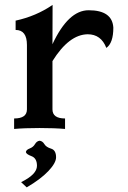

<svg xmlns="http://www.w3.org/2000/svg" viewBox="-20 -540 536 804"><path d="M252.4 0Q209.5 -3.9 145.5 -3.9Q81.5 -3.9 39.1 0V-43.9Q92.8 -43.9 92.8 -82V-351.6Q92.8 -414.6 45.4 -414.6V-453.6Q131.3 -472.2 200.2 -519.5L199.7 -355Q266.1 -497.1 351.1 -497.1Q450.2 -497.1 454.6 -424.3Q454.6 -359.9 425.3 -339.4Q403.3 -396.5 347.2 -396.5Q269 -395.5 199.7 -284.2V-82Q199.7 -43.9 252.4 -43.9ZM91.8 244.6 68.4 222.7Q134.8 190.4 134.8 154.3Q134.8 122.6 112.1 114Q89.4 105.5 88.4 96.7Q89.4 87.4 104.2 81.8Q119.1 76.2 126.5 63.5Q133.8 50.8 146 49.3Q158.2 50.8 165.8 63.5Q173.3 76.2 194.1 82.5Q214.8 88.9 214.8 118.7Q214.8 142.1 182.6 176.3Q150.4 210.4 91.8 244.6Z"/></svg>

Font: Kelvinch
Style: Bold
Weight: 700
Designer: Paul James Miller
Foundry: High-Logic / Made with FontCreator
Version: Version 3.501;March 28, 2021;FontCreator 13.0.0.2683 64-bit